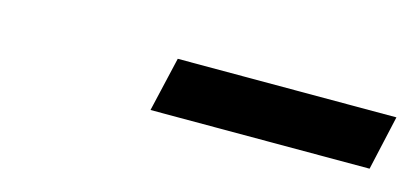

<svg xmlns="http://www.w3.org/2000/svg" viewBox="-26 -714 497 229"><g transform="rotate(15 223.0 -599.5)"><path d="M160.2 -565.4 175.8 -632.8H445.8L430.7 -565.4Z"/></g></svg>

Font: HK Grotesk SemiBold Italic
Style: Regular
Weight: 600
Italic angle: -13°
Designer: Alfredo Marco Pradil and Stefan Peev
Foundry: Hanken Design Co.
Version: Version 1.000;PS 001.000;hotconv 1.0.88;makeotf.lib2.5.64775